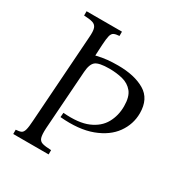

<svg xmlns="http://www.w3.org/2000/svg" viewBox="-158 -779 842 893"><g transform="rotate(30 262.5 -332.5)"><path d="M40 0V-23Q59 -24 68.5 -28.5Q78 -33 82.5 -49Q87 -65 89 -100L121 -565Q124 -600 118.5 -615.5Q113 -631 96.5 -636Q80 -641 50 -642V-665H240V-642Q221 -641 211 -636Q201 -631 197 -615.5Q193 -600 191 -565L188 -507Q221 -515 247.5 -517.5Q274 -520 303 -520Q392 -520 447 -487.5Q502 -455 502 -378Q502 -319 467 -270Q432 -221 362.5 -195Q293 -169 191 -178L193 -202Q277 -195 327 -216.5Q377 -238 399.5 -278.5Q422 -319 422 -369Q422 -420 401.5 -445Q381 -470 348 -478.5Q315 -487 276 -487Q221 -487 202.5 -472.5Q184 -458 181 -415L159 -100Q157 -65 162 -49Q167 -33 183.5 -28.5Q200 -24 230 -23V0Z"/></g></svg>

Font: Bona Nova SC
Style: Italic
Weight: 400
Italic angle: -4°
Designer: Mateusz Machalski
Foundry: Capitalics
Version: Version 4.001; ttfautohint (v1.8.4.7-5d5b)